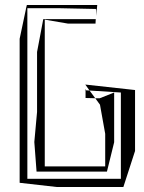

<svg xmlns="http://www.w3.org/2000/svg" viewBox="-20 -738 577 772"><path d="M371 -718H88L85 -706L83 -705H85L59 -582V-3L209 14H476L523 -131V-376L323 -398L340 -374L466 -366V-19H90V-705H219L362 -702H364L367 -700V-674ZM154 -661 129 -529V-288L118 -167L127 -48H410L439 -166V-366L381 -343H363L382 -317L403 -200V-69H160V-659L254 -643H364L365 -661ZM324 -344V-375L340 -374L363 -343L324 -344ZM365 -661 367 -674 365 -661ZM324 -380 321 -375H324Z"/></svg>

Font: Quebrada
Style: Regular
Weight: 400
Designer: deFharo
Foundry: deFharo
Version: Version 1.034 2012